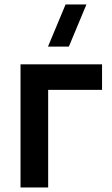

<svg xmlns="http://www.w3.org/2000/svg" viewBox="-20 -822 492 842"><path d="M281.9 -617.5H190.4L267.6 -802.5H359.1ZM70 0V-540H427.5V-428H191.2V0Z"/></svg>

Font: Vela Sans GX ExtLt
Style: Regular
Weight: 200
Designer: Principal design: Mikhail Sharanda - project Manrope.
Design modification: Ravid Balaliev
Foundry: Mikhail Sharanda
Version: Version 1.001